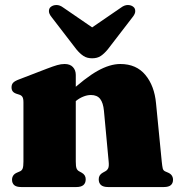

<svg xmlns="http://www.w3.org/2000/svg" viewBox="-20 -754 723 774"><path d="M285.5 -452V-103Q285.5 -83.5 288.5 -75.5Q291.5 -67.5 299 -63.5L309 -58Q325.5 -49 325.5 -31.5Q325.5 0 288 0H65.5Q46 0 37.2 -7.8Q28.5 -15.5 28.5 -29.5Q28.5 -39 33.5 -46.5Q38.5 -54 49.5 -58.5L61 -63.5Q68.5 -67 71.5 -75.2Q74.5 -83.5 74.5 -103V-341.5Q74.5 -357 70.2 -363.5Q66 -370 57.5 -372.5L46.5 -376Q36 -379.5 31.2 -385.8Q26.5 -392 26.5 -402Q26.5 -413.5 33 -420.5Q39.5 -427.5 57 -434L170 -477.5Q195 -487 210.5 -491.5Q226 -496 240.5 -496Q262.5 -496 274 -483.5Q285.5 -471 285.5 -452ZM267.5 -330 238 -361.5 253.5 -375.5Q323.5 -440.5 373.2 -468.2Q423 -496 465 -496Q529.5 -496 566 -452Q602.5 -408 609 -337.5L632 -103Q634 -83.5 636 -75.2Q638 -67 645 -63.5L656.5 -58.5Q667.5 -54 672.5 -46.5Q677.5 -39 677.5 -29.5Q677.5 -15.5 668.8 -7.8Q660 0 640.5 0H415.5Q378 0 378 -31.5Q378 -49 394.5 -58L404.5 -63.5Q412 -67.5 416 -75.5Q420 -83.5 418 -103L399 -307.5Q396 -339.5 383.8 -355.2Q371.5 -371 346.5 -371Q331 -371 314.8 -364.2Q298.5 -357.5 285 -346ZM400.5 -610 235 -723.5Q221 -734 207.2 -733.8Q193.5 -733.5 184.5 -726Q177.5 -720.5 177.2 -709.5Q177 -698.5 188 -685L288 -555Q302.5 -537.5 316.8 -528.2Q331 -519 351.5 -519Q372 -519 386 -528.2Q400 -537.5 414.5 -555L514.5 -685Q525.5 -698.5 525.2 -709.5Q525 -720.5 518 -726Q509.5 -733.5 495.8 -733.8Q482 -734 468 -723.5L302.5 -610Z"/></svg>

Font: Fraunces Black
Style: Regular
Weight: 900
Version: Version 1.000;[b76b70a41]